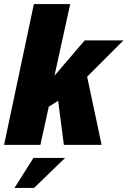

<svg xmlns="http://www.w3.org/2000/svg" viewBox="-32 -710 625 941"><path d="M395 -334 466 0H281L253 -216L207 -187L166 0H-12L134 -690H312L235 -339L383 -512H573ZM132 64H287L135 211H39Z"/></svg>

Font: Decalotype Black Italic
Style: Regular
Weight: 900
Italic angle: -12°
Designer: Alfredo Marco Pradil
Foundry: Alfredo Marco Pradil
Version: Version 1.0